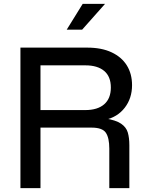

<svg xmlns="http://www.w3.org/2000/svg" viewBox="-20 -976 771 996"><path d="M86 0V-729H432Q507 -729 559 -704.5Q611 -680 638 -636.5Q665 -593 665 -534Q665 -466 627 -417Q589 -368 524 -354V-362Q581 -353 608 -334.5Q635 -316 643 -288.5Q651 -261 651 -223V0H547V-205Q547 -261 529 -287.5Q511 -314 455 -314H174V-405H422Q486 -405 520.5 -435Q555 -465 555 -522Q555 -579 520.5 -608Q486 -637 423 -637H174L190 -653V0ZM326 -822 409 -956H525L406 -822Z"/></svg>

Font: BDO Grotesk
Style: Regular
Weight: 400
Designer: Deni Anggara
Foundry: Lokal Container
Version: Version 2.000